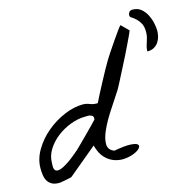

<svg xmlns="http://www.w3.org/2000/svg" viewBox="-109 -868 988 979"><g transform="rotate(-15 384.5 -378.5)"><path d="M11.7 -96.7Q11.7 -145.5 39.6 -192.4Q67.4 -239.3 110.4 -275.4Q153.3 -311.5 205.1 -333.5Q256.8 -355.5 303.7 -355.5Q322.3 -355.5 338.9 -348.6Q355.5 -341.8 374 -341.8H379.9Q384.8 -352.5 398.9 -379.9Q413.1 -407.2 429.2 -437.5Q445.3 -467.8 460 -494.6Q474.6 -521.5 481.4 -532.2Q492.2 -550.8 510.7 -578.6Q529.3 -606.4 547.4 -632.8Q565.4 -659.2 579.1 -677.7Q592.8 -696.3 594.7 -696.3L632.8 -658.2Q632.8 -656.2 625.5 -640.6Q618.2 -625 606.4 -600.1Q594.7 -575.2 579.6 -544.9Q564.5 -514.6 548.8 -484.4Q533.2 -454.1 519 -426.3Q504.9 -398.4 494.1 -379.9Q463.9 -334 433.1 -286.6Q402.3 -239.3 384.3 -198.7Q366.2 -158.2 366.7 -127.9Q367.2 -97.7 399.4 -85.9Q458 -96.7 487.3 -94.7Q516.6 -92.8 523.9 -84.5Q531.2 -76.2 521.5 -64.9Q511.7 -53.7 490.7 -44.9Q469.7 -36.1 442.4 -33.2Q415 -30.3 387.7 -39.1Q360.4 -47.9 337.9 -71.3Q315.4 -94.7 303.7 -138.7L152.3 -12.7Q152.3 -12.7 145 -10.7Q137.7 -8.8 127.4 -6.8Q117.2 -4.9 106.4 -2.9Q95.7 -1 88.9 0H83Q60.5 0 46.4 -8.3Q32.2 -16.6 24.4 -29.8Q16.6 -43 14.2 -60.5Q11.7 -78.1 11.7 -96.7ZM75.2 -107.4Q75.2 -101.6 74.7 -93.8Q74.2 -85.9 75.7 -79.6Q77.1 -73.2 81.5 -68.4Q85.9 -63.5 94.7 -63.5Q107.4 -63.5 125.5 -72.8Q143.6 -82 161.1 -94.7Q178.7 -107.4 193.8 -120.1Q209 -132.8 215.8 -138.7Q222.7 -145.5 241.2 -163.6Q259.8 -181.6 279.8 -202.1Q299.8 -222.7 317.4 -240.2Q335 -257.8 341.8 -265.6V-268.6Q341.8 -270.5 342.3 -271Q342.8 -271.5 342.8 -272.5Q342.8 -281.2 337.4 -285.6Q332 -290 324.7 -291.5Q317.4 -293 309.6 -292.5Q301.8 -292 296.9 -292Q261.7 -292 222.7 -277.3Q183.6 -262.7 150.9 -237.8Q118.2 -212.9 96.7 -179.2Q75.2 -145.5 75.2 -107.4ZM768.6 -622.1Q768.6 -607.4 765.1 -591.8Q761.7 -576.2 752.9 -562.5Q744.1 -548.8 729.5 -540Q714.8 -531.2 692.4 -531.2Q692.4 -544.9 695.3 -556.2Q698.2 -567.4 702.1 -578.6Q706.1 -589.8 709 -602.1Q711.9 -614.3 711.9 -628.9Q711.9 -658.2 702.1 -675.3Q692.4 -692.4 681.2 -702.6Q669.9 -712.9 660.2 -718.8Q650.4 -724.6 650.4 -732.4Q650.4 -741.2 655.8 -749Q661.1 -756.8 674.8 -756.8Q701.2 -756.8 719.2 -741.7Q737.3 -726.6 748 -705.1Q758.8 -683.6 763.7 -660.6Q768.6 -637.7 768.6 -622.1Z"/></g></svg>

Font: La Belle Aurore
Style: Regular
Weight: 400
Version: Version 1.001 2001